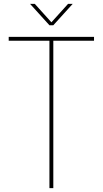

<svg xmlns="http://www.w3.org/2000/svg" viewBox="-20 -970 530 990"><path d="M254.9 -759.8V0H234.9V-759.8H24.9V-779.8H464.8V-759.8ZM331.1 -950.2H355L254.9 -839.8H234.9L134.8 -950.2H159.2L245.1 -855Z"/></svg>

Font: Cooper Hewitt
Style: Thin
Weight: 701
Designer: Village Type and Design LLC
Foundry: Cooper Hewitt Smithsonian Design Museum
Version: 1.000